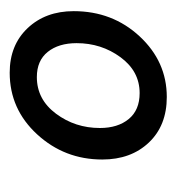

<svg xmlns="http://www.w3.org/2000/svg" viewBox="-4 -747 364 396"><g transform="rotate(-90 178.0 -549.0)"><path d="M217 -655Q171 -655 141.5 -615.5Q112 -576 112 -525Q112 -488 130.5 -465.5Q149 -443 184 -443Q229 -443 258 -482.5Q287 -522 287 -573Q287 -610 269 -632.5Q251 -655 217 -655ZM226 -711Q283 -711 318 -674Q353 -637 353 -579Q353 -499 301 -443Q249 -387 176 -387Q117 -387 82 -424Q47 -461 47 -520Q47 -598 99 -654.5Q151 -711 226 -711Z"/></g></svg>

Font: Overlock
Style: Italic
Weight: 400
Designer: Dario Muhafara
Foundry: Dario Manuel Muhafara
Version: Version 1.002